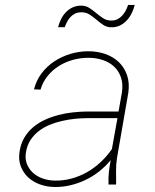

<svg xmlns="http://www.w3.org/2000/svg" viewBox="-20 -745 627 775"><path d="M523.9 -725.1Q519.5 -708 511.7 -691.9Q503.9 -675.8 492.2 -663.1Q480.5 -650.4 465.1 -642.6Q449.7 -634.8 430.2 -634.8Q411.1 -634.8 396.7 -644.5Q382.3 -654.3 368.9 -665.8Q355.5 -677.2 341.1 -686.5Q326.7 -695.8 308.1 -695.3Q293.9 -695.3 283.4 -690.2Q272.9 -685.1 264.9 -676.8Q256.8 -668.5 251.2 -657.7Q245.6 -647 241.2 -635.3H214.4Q218.8 -652.3 226.6 -668Q234.4 -683.6 246.1 -695.8Q257.8 -708 273.2 -715.1Q288.6 -722.2 307.6 -722.2Q326.7 -722.2 341.1 -712.6Q355.5 -703.1 369.1 -691.7Q382.8 -680.2 397.2 -670.9Q411.6 -661.6 430.2 -662.1Q443.8 -662.1 454.6 -667.7Q465.3 -673.3 473.4 -682.1Q481.4 -690.9 487.3 -702.1Q493.2 -713.4 497.1 -725.1ZM418 0Q417 -25.4 419.4 -49.6Q421.9 -73.7 426.8 -98.6Q405.8 -73.2 380.1 -53Q354.5 -32.7 325.4 -18.8Q296.4 -4.9 264.6 2.7Q232.9 10.3 199.7 9.8Q168.9 9.3 141.1 -0.7Q113.3 -10.7 93.5 -29.3Q73.7 -47.9 63.7 -74.2Q53.7 -100.6 59.1 -133.8Q64 -165.5 78.4 -189.7Q92.8 -213.9 114 -231.7Q135.3 -249.5 161.4 -261.5Q187.5 -273.4 215.8 -280.8Q244.1 -288.1 273.4 -291.3Q302.7 -294.4 330.1 -294.9H458.5L472.2 -372.1Q477.1 -405.8 468.5 -431.6Q460 -457.5 441.4 -475.3Q422.9 -493.2 395.8 -502.4Q368.7 -511.7 336.9 -511.7Q305.2 -511.7 274.7 -503.4Q244.1 -495.1 218 -478.8Q191.9 -462.4 172.4 -438.5Q152.8 -414.6 143.6 -383.3L117.2 -384.3Q126.5 -420.9 148.2 -449.5Q169.9 -478 199.7 -497.6Q229.5 -517.1 264.6 -527.6Q299.8 -538.1 336.4 -538.1Q373.5 -538.1 405.5 -526.9Q437.5 -515.6 460 -493.9Q482.4 -472.2 492.9 -441.2Q503.4 -410.2 498 -371.1L452.1 -106.4Q448.2 -80.6 448.5 -55.4Q448.7 -30.3 448.7 -4.4L448.2 0ZM199.2 -16.1Q234.9 -15.1 268.3 -24.2Q301.8 -33.2 331.3 -50Q360.8 -66.9 386.2 -90.6Q411.6 -114.3 431.6 -143.1L454.1 -268.1H331.5Q308.1 -268.1 282.2 -265.4Q256.3 -262.7 230.5 -256.8Q204.6 -251 180.7 -241.2Q156.7 -231.4 137 -216.3Q117.2 -201.2 103.5 -180.4Q89.8 -159.7 85 -131.8Q80.1 -105 88.4 -83.7Q96.7 -62.5 113 -47.6Q129.4 -32.7 152.1 -24.7Q174.8 -16.6 199.2 -16.1Z"/></svg>

Font: TypoPRO Roboto Mono
Style: Italic
Weight: 250
Designer: Google
Version: Version 2.000986; 2015; ttfautohint (v1.3)